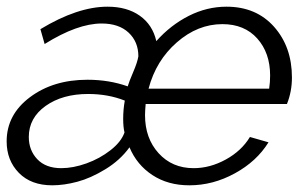

<svg xmlns="http://www.w3.org/2000/svg" viewBox="-24 -550 931 580"><path d="M-3.9 -123Q-3.9 -203.6 66.4 -256.3Q136.7 -309.1 240.2 -309.1Q305.7 -309.1 361.8 -289.1Q365.7 -302.7 378.4 -332.3Q391.1 -361.8 394 -379.9Q394 -423.8 364.5 -451.4Q335 -479 283.2 -479Q210 -479 110.8 -417L98.1 -461.9Q210.4 -529.8 300.8 -529.8Q359.9 -529.8 398.4 -502.4Q437 -475.1 448.2 -425.8Q491.2 -474.1 546.1 -502Q601.1 -529.8 660.2 -529.8Q750 -529.8 804 -469Q857.9 -408.2 857.9 -315.9Q857.9 -273.4 842.8 -235.8H416Q414.1 -213.4 414.1 -202.1Q414.1 -132.3 455.1 -87.2Q496.1 -42 561 -42Q610.4 -42 658 -68.1Q705.6 -94.2 731 -136.2L787.1 -120.1Q751.5 -62.5 685.5 -26.4Q619.6 9.8 547.9 9.8Q483.4 9.8 436.3 -21.2Q389.2 -52.2 367.2 -105Q338.9 -65.9 294.4 -38.8Q250 -11.7 209.7 -1Q169.4 9.8 133.8 9.8Q69.8 9.8 33 -27.8Q-3.9 -65.4 -3.9 -123ZM789.1 -282.2Q792 -301.8 792 -321.8Q792 -390.1 753.2 -433.6Q714.4 -477.1 647.9 -477.1Q573.2 -477.1 510.3 -422.1Q447.3 -367.2 424.8 -282.2ZM352.1 -149.9Q348.1 -166 348.1 -190.9Q348.1 -219.2 353 -246.1Q302.7 -266.1 242.2 -266.1Q164.6 -266.1 113.8 -230Q63 -193.8 63 -136.2Q63 -96.2 88.6 -69.1Q114.3 -42 161.1 -42Q196.8 -42 237.1 -56.4Q277.3 -70.8 309.8 -96.2Q342.3 -121.6 352.1 -149.9Z"/></svg>

Font: Rawline
Style: Italic
Weight: 400
Italic angle: -12°
Designer: Matt McInerney, Pablo Impallari, Rodrigo Fuenzalida
Foundry: Matt McInerney, Pablo Impallari, Rodrigo Fuenzalida
Version: Version 4.020;PS 004.020;hotconv 1.0.88;makeotf.lib2.5.64775